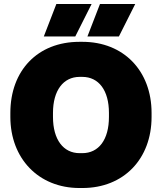

<svg xmlns="http://www.w3.org/2000/svg" viewBox="-20 -927 813 964"><path d="M358 -744 440 -907H263L200 -744ZM577 -744 659 -907H482L419 -744ZM32 -340C32 -132 173 17 379 17H394C601 17 741 -129 741 -340V-360C741 -571 601 -717 394 -717H379C169 -717 32 -573 32 -360ZM246 -340V-360C246 -473 298 -541 380 -541H393C476 -541 527 -473 527 -360V-340C527 -226 476 -158 393 -158H380C298 -158 246 -226 246 -340Z"/></svg>

Font: Fixel Text Black
Style: Regular
Weight: 900
Width: 4
Designer: AlfaBravo + MacPaw
Foundry: Kyrylo Tkachov, Marchela Mozhyna, Serhii Makarenko, Maria Weinstein, Zakhar Kryvoshyya
Version: Version 1.211